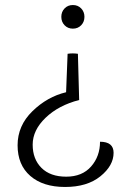

<svg xmlns="http://www.w3.org/2000/svg" viewBox="-20 -706 522 764"><path d="M303 -605.5Q290 -592 270 -592Q250 -592 237 -605.5Q224 -619 224 -639Q224 -659 237 -672.5Q250 -686 270 -686Q290 -686 303 -672.5Q316 -659 316 -639Q316 -619 303 -605.5ZM243 -339 249 -492Q269 -495 290 -492L295 -308Q213 -287 161.5 -237.5Q110 -188 110 -130.5Q110 -73 145 -38Q180 -3 243.5 -3Q307 -3 342.5 -43.5Q378 -84 378 -142Q432 -142 432 -98Q432 -47 379.5 -4.5Q327 38 239 38Q151 38 100.5 -6Q50 -50 50 -128Q50 -206 109 -263.5Q168 -321 243 -339Z"/></svg>

Font: Karma Light
Style: Regular
Weight: 300
Designer: Joana Correia
Foundry: Indian Type Foundry
Version: Version 1.202;PS 1.0;hotconv 1.0.78;makeotf.lib2.5.61930; tt